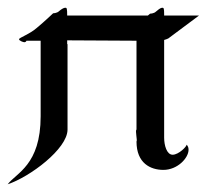

<svg xmlns="http://www.w3.org/2000/svg" viewBox="-34 -438 533 495"><path d="M140.1 -324.2H139.2V-334L317.9 -333V-104C314 -101.1 320.8 -75.2 317.9 -73.2C317.9 -17.1 354 0 387.2 0C423.8 0 452.1 -30.8 452.1 -51.8C452.1 -62 446.8 -64.9 446.8 -64.9C448.2 -61 426.8 -39.1 411.1 -39.1C396 -39.1 389.2 -63 389.2 -83V-122.1V-335C393.1 -335.9 397.9 -337.9 399.9 -338.9L479 -397.9H389.2V-400.9C389.2 -416 388.2 -418 384.8 -418C378.9 -418 373 -412.1 368.2 -408.2C362.8 -402.8 353 -402.8 353 -402.8L347.2 -397.9H139.2C139.2 -416 138.2 -418 134.8 -418C128.9 -418 123 -413.1 118.2 -409.2C112.8 -403.8 103 -403.8 103 -403.8C103 -403.8 81.1 -382.8 61 -366.2C43 -350.1 15.1 -340.8 15.1 -336.9C15.1 -333 25.9 -329.1 28.8 -329.1C33.2 -329.1 34.2 -333 34.2 -333H70.8V-273.9V-138.2C70.8 -12.2 7.8 7.8 -14.2 37.1C43 18.1 140.1 -54.2 140.1 -104Z"/></svg>

Font: Pierce
Style: Roman
Weight: 500
Version: Version 0.2.0